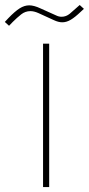

<svg xmlns="http://www.w3.org/2000/svg" viewBox="-86 -760 361 780"><path d="M142.1 -697.3Q152.8 -691.9 164.1 -691.9Q182.6 -691.9 197.5 -704.3Q212.4 -716.8 225.1 -728.5L237.8 -739.7L254.9 -724.1L242.2 -712.4Q218.8 -689.9 201.4 -679.7Q184.1 -669.4 167 -669.4Q151.4 -669.4 132.8 -678.2L69.8 -707Q52.2 -714.8 37.6 -714.8Q16.6 -714.8 -0.2 -701.4Q-17.1 -688 -34.2 -670.9L-49.3 -655.3L-66.4 -670.9L-51.8 -686.5Q-25.4 -713.9 -6.1 -726.1Q13.2 -738.3 32.7 -738.3Q52.2 -738.3 79.1 -725.6ZM113.8 -582.5V0H88.9V-582.5Z"/></svg>

Font: Vazirmatn RD FD Thin
Style: Regular
Weight: 100
Designer: Saber Rastikerdar
Foundry: Saber Rastikerdar
Version: Version 33.003